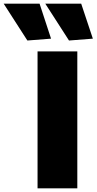

<svg xmlns="http://www.w3.org/2000/svg" viewBox="-145 -1018 522 1038"><path d="M58 -740H273V0H58ZM3 -799 -125 -998H69L131 -809ZM228 -799 100 -998H294L357 -809Z"/></svg>

Font: Encode Sans Narrow
Style: Black
Weight: 900
Designer: Pablo Impallari, Andres Torresi
Foundry: Pablo Impallari, Andres Torresi
Version: Version 1.000; ttfautohint (v1.00) -l 8 -r 50 -G 200 -x 14 -